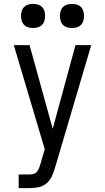

<svg xmlns="http://www.w3.org/2000/svg" viewBox="-20 -967 540 987"><path d="M76 0V-70H129Q139 -70 150 -72.5Q161 -75 168.5 -83Q176 -91 180 -101Q184 -111 187 -121L210 -200L51 -735H132L251 -305L368 -735H449L262 -102Q255 -79 245 -58Q235 -37 216.5 -22.5Q198 -8 175 -4Q152 0 129 0ZM350 -823Q338 -823 325.5 -826.5Q313 -830 304 -839Q295 -848 291.5 -860.5Q288 -873 288 -885Q288 -897 291.5 -909.5Q295 -922 304 -931Q313 -940 325.5 -943.5Q338 -947 350 -947Q362 -947 374.5 -943.5Q387 -940 396 -931Q405 -922 408.5 -909.5Q412 -897 412 -885Q412 -873 408.5 -860.5Q405 -848 396 -839Q387 -830 374.5 -826.5Q362 -823 350 -823ZM150 -823Q138 -823 125.5 -826.5Q113 -830 104 -839Q95 -848 91.5 -860.5Q88 -873 88 -885Q88 -897 91.5 -909.5Q95 -922 104 -931Q113 -940 125.5 -943.5Q138 -947 150 -947Q162 -947 174.5 -943.5Q187 -940 196 -931Q205 -922 208.5 -909.5Q212 -897 212 -885Q212 -873 208.5 -860.5Q205 -848 196 -839Q187 -830 174.5 -826.5Q162 -823 150 -823Z"/></svg>

Font: Iosevka srxl
Style: Regular
Weight: 400
Monospace: yes
Designer: Belleve Invis
Foundry: Belleve Invis
Version: Version 33.0.1; ttfautohint (v1.8.3)